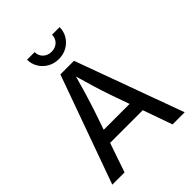

<svg xmlns="http://www.w3.org/2000/svg" viewBox="-259 -1080 1218 1218"><g transform="rotate(-45 349.5 -471.5)"><path d="M24.9 0 286.6 -727.5H408.7L674.3 0H565.4L417.5 -418Q401.9 -462.9 382.6 -526.1Q363.3 -589.4 336.9 -682.6H356.9Q331.1 -588.9 311.8 -524.7Q292.5 -460.4 278.3 -418L134.8 0ZM161.6 -197.3V-284.7H537.6V-197.3ZM349.1 -802.7Q308.1 -802.7 275.1 -821.3Q242.2 -839.8 222.7 -871.8Q203.1 -903.8 203.1 -942.9H271Q271 -910.2 293.2 -889.2Q315.4 -868.2 349.1 -868.2Q383.3 -868.2 405.3 -889.2Q427.2 -910.2 427.2 -942.9H495.1Q495.1 -903.8 475.8 -872.1Q456.5 -840.3 423.6 -821.5Q390.6 -802.7 349.1 -802.7Z"/></g></svg>

Font: Inter Cardless
Style: Regular
Weight: 400
Designer: Rasmus Andersson
Foundry: rsms
Version: Version 4.001;git-9221beed3